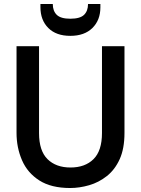

<svg xmlns="http://www.w3.org/2000/svg" viewBox="-20 -932 707 964"><path d="M332 12Q237 12 177.5 -26Q118 -64 90.5 -127.5Q63 -191 63 -265V-700H176V-264Q176 -175 218.5 -133Q261 -91 334 -91Q407 -91 449.5 -133Q492 -175 492 -264V-700H605V-265Q605 -186 581 -133Q557 -80 516.5 -48Q476 -16 427.5 -2Q379 12 332 12ZM333 -752Q262 -752 222.5 -791.5Q183 -831 183 -896V-912H245Q245 -877 265 -857.5Q285 -838 333 -838Q382 -838 402 -857.5Q422 -877 422 -912H484V-895Q484 -831 444 -791.5Q404 -752 333 -752Z"/></svg>

Font: Rethink Sans SemiBold
Style: Regular
Weight: 600
Designer: The Rethink Sans project authors (Hans Thiessen). DM Sans designed by Colophon Foundry.
Foundry: Rethink Communications LLC
Version: Version 1.001